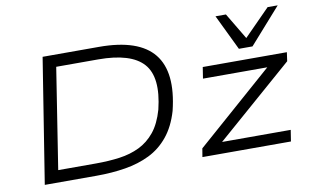

<svg xmlns="http://www.w3.org/2000/svg" viewBox="-77 -915 1741 1070"><g transform="rotate(-10 793.5 -380.0)"><path d="M96 0 208 -705H527Q751 -705 836 -599.5Q921 -494 869 -282Q844 -197 798.5 -141.5Q753 -86 691 -55.5Q629 -25 552.5 -12.5Q476 0 389 0ZM184 -68H398Q470 -68 532 -76.5Q594 -85 644.5 -109.5Q695 -134 732.5 -180Q770 -226 792 -303Q835 -480 765.5 -558.5Q696 -637 510 -637H273ZM988 0 996 -48 1464 -459 1460 -430H1067L1077 -494H1553L1546 -444L1075 -33L1080 -64H1499L1489 0ZM1293 -559 1196 -760H1255L1344 -611L1491 -760H1548L1370 -559Z"/></g></svg>

Font: Nunito Sans 7pt Expanded Light
Style: Italic
Weight: 300
Width: 7
Italic angle: -9°
Designer: Vernon Adams
Foundry: Vernon Adams
Version: Version 3.101;gftools[0.9.27]